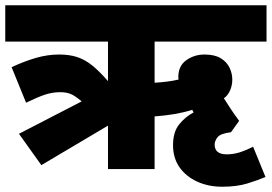

<svg xmlns="http://www.w3.org/2000/svg" viewBox="-20 -642 1032 729"><path d="M137 -15 52 -134 290 -257Q267 -277 250 -284.5Q233 -292 209 -292Q179 -292 150.5 -282.5Q122 -273 79 -252L24 -387Q74 -410 117.5 -422.5Q161 -435 205 -435Q243 -435 272.5 -425.5Q302 -416 329.5 -394Q357 -372 390 -334V-484H0V-622H992V-484H567V-328Q589 -329 613 -332Q637 -335 658 -340Q657 -344 657 -349Q657 -392 687.5 -413.5Q718 -435 756 -435Q795 -435 818 -421Q841 -407 851.5 -385Q862 -363 862 -340Q862 -317 853 -297.5Q844 -278 830 -269Q843 -248 856 -228.5Q869 -209 888 -183L857 -140Q817 -135 806 -121Q795 -107 795 -93Q795 -56 841 -56Q864 -56 886.5 -62.5Q909 -69 941 -85L988 30Q960 42 919.5 54.5Q879 67 824 67Q771 67 728.5 47.5Q686 28 661.5 -7Q637 -42 637 -91Q637 -141 660.5 -170Q684 -199 715 -215Q713 -219 710 -225Q678 -215 643 -209Q608 -203 567 -200V0H390V-165Z"/></svg>

Font: Noto Sans Devanagari UI Black
Style: Regular
Weight: 900
Designer: Jelle Bosma - Monotype Design Team
Foundry: Monotype Imaging Inc.
Version: Version 2.003; ttfautohint (v1.8.4.7-5d5b)